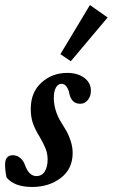

<svg xmlns="http://www.w3.org/2000/svg" viewBox="-41 -725 444 756"><path d="M237.8 -483.9 196.8 -511.7 313 -705.1 382.8 -656.2ZM85.4 11.2Q16.1 11.2 -15.1 -25.9Q-21 -52.7 -21 -76.7Q-21 -113.8 9.3 -113.8Q25.4 -113.8 38.1 -103.5Q50.8 -93.3 57.1 -75.7Q72.8 -31.7 102.1 -31.7Q124 -31.7 135.3 -50Q146.5 -68.4 146.5 -96.2Q146.5 -119.1 138.9 -138.9Q131.3 -158.7 114.7 -187Q97.2 -215.3 88.6 -239.7Q80.1 -264.2 80.1 -295.9Q80.1 -361.8 122.3 -399.9Q164.6 -438 224.1 -438Q264.2 -438 290.5 -418.7Q316.9 -399.4 316.9 -367.7Q316.9 -346.2 304.9 -331.3Q293 -316.4 274.9 -316.4Q255.9 -316.4 245.4 -328.1Q234.9 -339.8 231.9 -356.9Q229.5 -371.6 221.4 -383.3Q213.4 -395 201.7 -395Q187.5 -395 179.2 -380.1Q170.9 -365.2 170.9 -339.8Q170.9 -289.1 201.7 -240.2Q216.8 -216.3 223.9 -203.1Q231 -189.9 238 -167.5Q245.1 -145 245.1 -122.6Q245.1 -60.1 198.5 -24.4Q151.9 11.2 85.4 11.2Z"/></svg>

Font: Elstob 14pt
Style: Bold Italic
Weight: 700
Italic angle: -20°
Designer: Peter S. Baker
Version: Version 1.015